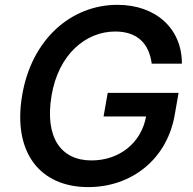

<svg xmlns="http://www.w3.org/2000/svg" viewBox="-20 -757 792 787"><path d="M601.9 -496.1H725.5C726.2 -638.5 620 -737.2 461.3 -737.2C272 -737.2 108.3 -596.2 70.3 -363.3C32.3 -133.2 142.8 9.9 341.6 9.9C520.2 9.9 667.3 -105.5 697.1 -291.5L712 -376.4H421.5L404.5 -279.5H578.8C558.6 -169.4 467.7 -99.4 354.8 -99.4C229.8 -99.4 163 -193.5 191.1 -364C219.1 -534.1 331.7 -627.8 452.1 -627.8C544 -627.8 590.9 -577.8 601.9 -496.1Z"/></svg>

Font: Magic Ui Pro Semi Bold
Style: Italic
Weight: 600
Italic angle: -9.39999°
Designer: Stefan Endress, Andreas Faust
Version: Version 1.000;FEAKit 1.0